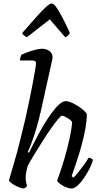

<svg xmlns="http://www.w3.org/2000/svg" viewBox="-20 -1079 581 1099"><path d="M116 0Q107 0 93.5 -5Q80 -10 66 -17.5Q52 -25 42.5 -33Q33 -41 31 -46Q35 -59 42.5 -85Q50 -111 60 -145Q70 -179 80 -216Q90 -253 98 -287Q111 -337 123.5 -391.5Q136 -446 147 -499Q158 -552 166.5 -597.5Q175 -643 180.5 -674.5Q186 -706 186 -716Q186 -726 180 -729.5Q174 -733 163 -733H94Q94 -741 97 -751Q100 -761 102 -765Q118 -773 140 -781Q162 -789 183.5 -794.5Q205 -800 220 -800Q245 -800 263 -787Q281 -774 281 -750Q281 -745 277.5 -730Q274 -715 268 -688L215 -448Q202 -391 187.5 -342.5Q173 -294 160 -259.5Q147 -225 139 -209L146 -205Q163 -239 183.5 -279Q204 -319 227 -358Q250 -397 273.5 -429.5Q297 -462 318 -481Q339 -500 357 -500Q372 -500 391.5 -491Q411 -482 430 -469.5Q449 -457 462 -444.5Q475 -432 477 -426Q477 -389 469 -344Q461 -299 448.5 -253Q436 -207 423 -167.5Q410 -128 401 -102Q392 -76 390 -70L401 -63Q412 -73 428 -93Q444 -113 460.5 -135.5Q477 -158 487 -176Q496 -176 503 -172Q510 -168 512 -163Q507 -142 493 -114.5Q479 -87 461 -60.5Q443 -34 424 -17Q405 0 390 0Q376 0 357.5 -7.5Q339 -15 324.5 -26Q310 -37 307 -45Q311 -56 323.5 -91.5Q336 -127 350.5 -177Q365 -227 377 -280.5Q389 -334 393 -380Q387 -390 375 -398Q363 -406 351.5 -411.5Q340 -417 335 -417Q329 -417 311.5 -396Q294 -375 270.5 -341.5Q247 -308 222.5 -269Q198 -230 175 -192.5Q152 -155 138 -128Q133 -109 130 -93.5Q127 -78 127 -62Q127 -50 129 -38Q131 -26 135 -15Q132 -11 128 -7Q124 -3 116 0ZM134 -866Q124 -871 116.5 -877Q109 -883 107 -890Q152 -941 185.5 -979Q219 -1017 242 -1038Q265 -1059 276 -1059Q287 -1059 302 -1038Q317 -1017 337 -979Q357 -941 380 -890Q376 -884 370 -876.5Q364 -869 353 -866L265 -968Z"/></svg>

Font: Texturina 12pt
Style: Italic
Weight: 400
Italic angle: -11°
Designer: Guillermo Torres Carreño
Foundry: Omnibus-Type
Version: Version 1.002